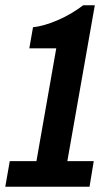

<svg xmlns="http://www.w3.org/2000/svg" viewBox="-46 -707 424 727"><path d="M-26 0 -9 -97H92L167 -524H65L79 -604Q100 -606 124 -613Q148 -620 173.5 -631Q199 -642 223.5 -656.5Q248 -671 269 -687H313L209 -97H309L293 0Z"/></svg>

Font: Archivo ExtraCondensed
Style: Bold Italic
Weight: 700
Width: 2
Italic angle: -10°
Designer: Hector Gatti
Foundry: Omnibus-Type
Version: Version 2.001